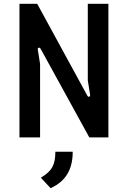

<svg xmlns="http://www.w3.org/2000/svg" viewBox="-20 -720 670 1006"><path d="M82 0H190V-385L178 -460C176 -470 187 -475 193 -464L448 0H548V-700H440V-299L452 -224C454 -214 444 -208 438 -218L175 -700H82ZM194 211 245 266C325 230 361 167 361 75H270C270 141 254 176 194 211Z"/></svg>

Font: Finlandica Medium
Style: Regular
Weight: 500
Designer: Niklas Ekholm, Juho Hiilivirta, Jaakko Suomalainen
Foundry: Helsinki Type Studio
Version: Version 2.000;Glyphs 3.2 (3202)